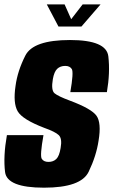

<svg xmlns="http://www.w3.org/2000/svg" viewBox="-27 -866 525 890"><path d="M244 -743 190 -845.5H272.5L303 -777L356 -845.5H439L350.5 -743ZM177 4Q5.5 4 -3.5 -68.5Q-12.5 -141 5 -239.5H174.5Q157.5 -144.5 166.5 -130Q175.5 -115.5 197.8 -115.5Q220 -115.5 234 -129Q248 -142.5 254 -180Q262 -224 245.2 -239.8Q228.5 -255.5 179 -273Q77 -312 55 -350Q33 -388 45 -467.5Q54 -536.5 90.5 -608.5Q127 -680.5 297.5 -680.5Q466.5 -680.5 475.2 -604.8Q484 -529 468.5 -439H299Q315 -531.5 305.8 -546Q296.5 -560.5 275.5 -560.5Q252.5 -560.5 238.2 -547Q224 -533.5 218 -499.5Q209 -447.5 226 -433.5Q243 -419.5 297 -399.5Q397.5 -362 420.5 -329.2Q443.5 -296.5 430 -214.5Q419.5 -143.5 384 -69.8Q348.5 4 177 4Z"/></svg>

Font: Anybody Condensed ExtraBold
Style: Italic
Weight: 800
Width: 3
Italic angle: -10°
Designer: Tyler Finck
Foundry: Etcetera Type Company
Version: Version 1.010; ttfautohint (v1.8.3) -l 8 -r 50 -G 200 -x 14 